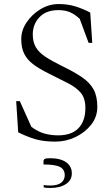

<svg xmlns="http://www.w3.org/2000/svg" viewBox="-20 -690 556 949"><path d="M254 10Q196 10 155 -2Q114 -14 70 -36L60 -190H78L135 -63Q169 -38 201 -29.5Q233 -21 267 -21Q334 -21 368 -56.5Q402 -92 402 -156Q402 -204 379.5 -231Q357 -258 315.5 -279Q274 -300 218 -328Q174 -350 144.5 -372Q115 -394 100 -423.5Q85 -453 85 -497Q85 -540 111.5 -579.5Q138 -619 180 -644.5Q222 -670 270 -670Q314 -670 350.5 -659Q387 -648 426 -628L436 -478H418L374 -597Q349 -620 325 -630Q301 -640 269 -640Q208 -640 175 -605Q142 -570 142 -520Q142 -482 157.5 -456Q173 -430 205 -409Q237 -388 286 -364Q346 -335 385 -308.5Q424 -282 442.5 -248Q461 -214 461 -162Q461 -112 430.5 -73.5Q400 -35 353 -12.5Q306 10 254 10ZM230 239Q223 239 213 238.5Q203 238 196 236V224Q203 226 212.5 226.5Q222 227 228 227Q265 227 282.5 213Q300 199 300 176Q300 148 277 135.5Q254 123 195 123V107Q195 100 200.5 96Q206 92 227 92Q279 92 307 112Q335 132 335 167Q335 201 305.5 220Q276 239 230 239Z"/></svg>

Font: Spectral ExtraLight
Style: Regular
Weight: 275
Designer: Jean-Baptiste Levee
Foundry: Production Type
Version: Version 2.001